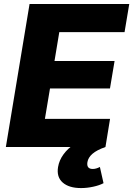

<svg xmlns="http://www.w3.org/2000/svg" viewBox="-20 -748 678 977"><path d="M9.8 0 130.4 -727.5H637.7L613.8 -584.5H281.7L257.3 -437.5H563L539.6 -297.9H234.4L208.5 -143.1H540L516.6 0ZM392.6 209Q331.1 209 299.1 180.9Q267.1 152.8 275.4 102.1Q281.2 67.4 303 37.6Q324.7 7.8 355.5 -12.2L516.6 0Q472.2 15.6 450.4 34.7Q428.7 53.7 424.8 77.1Q419.4 111.8 452.1 111.8Q461.4 111.8 470.7 108.9Q480 106 488.3 101.6L506.8 184.1Q485.8 195.3 454.3 202.1Q422.9 209 392.6 209Z"/></svg>

Font: Inter Extra Bold
Style: Italic
Weight: 800
Italic angle: -9.39999°
Designer: Rasmus Andersson
Foundry: rsms
Version: Version 4.000;git-3c8e0fc